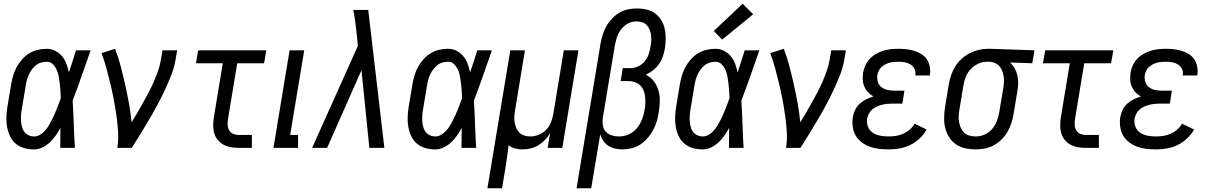

<svg xmlns="http://www.w3.org/2000/svg" viewBox="-20 -788 6453 1023"><path d="M162 8Q134 8 109 1Q84 -6 64.5 -22Q45 -38 34 -61Q23 -84 18 -109.5Q13 -135 14 -162Q15 -189 19 -216L40 -342Q44 -365 51 -388Q58 -411 70 -432.5Q82 -454 99 -473Q116 -492 137 -504.5Q158 -517 181.5 -522.5Q205 -528 228 -528Q254 -528 275 -517Q296 -506 311 -488Q326 -470 334 -447.5Q342 -425 347 -402Q357 -432 366.5 -461.5Q376 -491 385 -520H463Q439 -453 416 -386Q393 -319 367 -252Q371 -189 373 -126Q375 -63 379 0H301Q301 -27 301.5 -53.5Q302 -80 302 -107Q291 -86 277 -66Q263 -46 245.5 -29.5Q228 -13 206 -2.5Q184 8 162 8ZM162 -61Q178 -61 192.5 -69.5Q207 -78 218.5 -90.5Q230 -103 238.5 -117Q247 -131 254.5 -145.5Q262 -160 268.5 -174.5Q275 -189 281 -204Q287 -219 292.5 -234Q298 -249 304 -265Q303 -284 302 -303.5Q301 -323 298.5 -342Q296 -361 293 -379.5Q290 -398 282.5 -415Q275 -432 262 -445.5Q249 -459 229 -459Q214 -459 198.5 -454.5Q183 -450 171 -440Q159 -430 149 -416.5Q139 -403 133 -389Q127 -375 123 -360.5Q119 -346 117 -331L96 -205Q93 -189 92 -173.5Q91 -158 92 -142.5Q93 -127 97 -112Q101 -97 109.5 -85.5Q118 -74 132 -67.5Q146 -61 162 -61Z M605 0Q612 -45 609 -88.5Q606 -132 600 -174.5Q594 -217 586 -259Q578 -301 568 -342.5Q558 -384 547 -424.5Q536 -465 521 -505L593 -528Q611 -482 623.5 -433.5Q636 -385 647 -336Q658 -287 667 -237.5Q676 -188 681 -137Q698 -163 713.5 -190Q729 -217 744 -244Q759 -271 773.5 -298.5Q788 -326 800 -354Q812 -382 822 -410.5Q832 -439 837 -468L846 -520H924L915 -468Q908 -427 892 -386.5Q876 -346 857.5 -306.5Q839 -267 818 -228Q797 -189 774.5 -151Q752 -113 729 -75Q706 -37 682 0Z M1253 0Q1232 0 1211 -3.5Q1190 -7 1172 -16.5Q1154 -26 1141 -41.5Q1128 -57 1122 -76.5Q1116 -96 1116 -117.5Q1116 -139 1119 -160L1167 -451H1024L1036 -520H1399L1387 -451H1244L1194 -149Q1192 -134 1193.5 -118.5Q1195 -103 1202.5 -91.5Q1210 -80 1223.5 -74.5Q1237 -69 1253 -69H1322V0Z M1437 0 1523 -520H1601L1526 -69H1568V0Z M1643 0 1887 -544 1878 -629Q1875 -655 1871.5 -682Q1868 -709 1862 -735H1942L2028 0H1948L1906 -414L1723 0Z M2300 8Q2272 8 2247 1Q2222 -6 2202.5 -22Q2183 -38 2172 -61Q2161 -84 2156 -109.5Q2151 -135 2152 -162Q2153 -189 2157 -216L2178 -342Q2182 -365 2189 -388Q2196 -411 2208 -432.5Q2220 -454 2237 -473Q2254 -492 2275 -504.5Q2296 -517 2319.5 -522.5Q2343 -528 2366 -528Q2392 -528 2413 -517Q2434 -506 2449 -488Q2464 -470 2472 -447.5Q2480 -425 2485 -402Q2495 -432 2504.5 -461.5Q2514 -491 2523 -520H2601Q2577 -453 2554 -386Q2531 -319 2505 -252Q2509 -189 2511 -126Q2513 -63 2517 0H2439Q2439 -27 2439.5 -53.5Q2440 -80 2440 -107Q2429 -86 2415 -66Q2401 -46 2383.5 -29.5Q2366 -13 2344 -2.5Q2322 8 2300 8ZM2300 -61Q2316 -61 2330.5 -69.5Q2345 -78 2356.5 -90.5Q2368 -103 2376.5 -117Q2385 -131 2392.5 -145.5Q2400 -160 2406.5 -174.5Q2413 -189 2419 -204Q2425 -219 2430.5 -234Q2436 -249 2442 -265Q2441 -284 2440 -303.5Q2439 -323 2436.5 -342Q2434 -361 2431 -379.5Q2428 -398 2420.5 -415Q2413 -432 2400 -445.5Q2387 -459 2367 -459Q2352 -459 2336.5 -454.5Q2321 -450 2309 -440Q2297 -430 2287 -416.5Q2277 -403 2271 -389Q2265 -375 2261 -360.5Q2257 -346 2255 -331L2234 -205Q2231 -189 2230 -173.5Q2229 -158 2230 -142.5Q2231 -127 2235 -112Q2239 -97 2247.5 -85.5Q2256 -74 2270 -67.5Q2284 -61 2300 -61Z M2577 215 2699 -520H2777L2725 -205Q2722 -188 2720.5 -171.5Q2719 -155 2721.5 -139Q2724 -123 2730 -108Q2736 -93 2746.5 -82Q2757 -71 2773 -66Q2789 -61 2806 -61Q2828 -61 2850.5 -70Q2873 -79 2890 -96.5Q2907 -114 2915.5 -136Q2924 -158 2928 -180L2984 -520H3062L2976 0H2898L2911 -79Q2900 -60 2884 -43Q2868 -26 2848.5 -14Q2829 -2 2807 3Q2785 8 2764 8Q2743 8 2724 3Q2705 -2 2690 -14Q2686 16 2682 46.5Q2678 77 2673 107L2655 215Z M3052 215 3180 -557Q3184 -580 3191.5 -603.5Q3199 -627 3211 -648.5Q3223 -670 3241 -689Q3259 -708 3280.5 -720.5Q3302 -733 3326 -738Q3350 -743 3374 -743Q3400 -743 3425.5 -737Q3451 -731 3470.5 -716.5Q3490 -702 3503 -681Q3516 -660 3521.5 -635.5Q3527 -611 3527 -584.5Q3527 -558 3523 -532Q3519 -510 3512 -488.5Q3505 -467 3492 -448Q3479 -429 3460.5 -414.5Q3442 -400 3421 -390Q3446 -378 3463 -356Q3480 -334 3488 -307Q3496 -280 3495.5 -251Q3495 -222 3490 -192Q3487 -168 3480 -144Q3473 -120 3461 -97Q3449 -74 3431.5 -53.5Q3414 -33 3392 -18.5Q3370 -4 3345.5 2Q3321 8 3296 8Q3276 8 3256.5 3.5Q3237 -1 3221 -11.5Q3205 -22 3194 -38Q3183 -54 3178 -72L3130 215ZM3277 -61Q3295 -61 3312.5 -65.5Q3330 -70 3346 -80.5Q3362 -91 3374 -105.5Q3386 -120 3394 -136.5Q3402 -153 3407 -170.5Q3412 -188 3415 -205Q3418 -223 3418.5 -240.5Q3419 -258 3417 -275Q3415 -292 3408.5 -307.5Q3402 -323 3390 -334Q3378 -345 3362 -350.5Q3346 -356 3329 -356H3287L3298 -425H3340Q3360 -425 3380.5 -434.5Q3401 -444 3415 -461Q3429 -478 3436 -498.5Q3443 -519 3446 -540Q3449 -555 3450 -570.5Q3451 -586 3449 -601Q3447 -616 3441.5 -629.5Q3436 -643 3426.5 -653.5Q3417 -664 3402.5 -669Q3388 -674 3372 -674Q3357 -674 3342 -669.5Q3327 -665 3314 -655.5Q3301 -646 3290.5 -633Q3280 -620 3273.5 -605.5Q3267 -591 3263 -576Q3259 -561 3256 -546L3192 -161Q3189 -141 3192 -121Q3195 -101 3207.5 -87Q3220 -73 3238.5 -67Q3257 -61 3277 -61Z M3725 8Q3697 8 3672 1Q3647 -6 3627.5 -22Q3608 -38 3597 -61Q3586 -84 3581 -109.5Q3576 -135 3577 -162Q3578 -189 3582 -216L3603 -342Q3607 -365 3614 -388Q3621 -411 3633 -432.5Q3645 -454 3662 -473Q3679 -492 3700 -504.5Q3721 -517 3744.5 -522.5Q3768 -528 3791 -528Q3817 -528 3838 -517Q3859 -506 3874 -488Q3889 -470 3897 -447.5Q3905 -425 3910 -402Q3920 -432 3929.5 -461.5Q3939 -491 3948 -520H4026Q4002 -453 3979 -386Q3956 -319 3930 -252Q3934 -189 3936 -126Q3938 -63 3942 0H3864Q3864 -27 3864.5 -53.5Q3865 -80 3865 -107Q3854 -86 3840 -66Q3826 -46 3808.5 -29.5Q3791 -13 3769 -2.5Q3747 8 3725 8ZM3725 -61Q3741 -61 3755.5 -69.5Q3770 -78 3781.5 -90.5Q3793 -103 3801.5 -117Q3810 -131 3817.5 -145.5Q3825 -160 3831.5 -174.5Q3838 -189 3844 -204Q3850 -219 3855.5 -234Q3861 -249 3867 -265Q3866 -284 3865 -303.5Q3864 -323 3861.5 -342Q3859 -361 3856 -379.5Q3853 -398 3845.5 -415Q3838 -432 3825 -445.5Q3812 -459 3792 -459Q3777 -459 3761.5 -454.5Q3746 -450 3734 -440Q3722 -430 3712 -416.5Q3702 -403 3696 -389Q3690 -375 3686 -360.5Q3682 -346 3680 -331L3659 -205Q3656 -189 3655 -173.5Q3654 -158 3655 -142.5Q3656 -127 3660 -112Q3664 -97 3672.5 -85.5Q3681 -74 3695 -67.5Q3709 -61 3725 -61ZM3828 -577 3783 -623 3937 -768 3993 -712Z M4168 0Q4175 -45 4172 -88.5Q4169 -132 4163 -174.5Q4157 -217 4149 -259Q4141 -301 4131 -342.5Q4121 -384 4110 -424.5Q4099 -465 4084 -505L4156 -528Q4174 -482 4186.5 -433.5Q4199 -385 4210 -336Q4221 -287 4230 -237.5Q4239 -188 4244 -137Q4261 -163 4276.5 -190Q4292 -217 4307 -244Q4322 -271 4336.5 -298.5Q4351 -326 4363 -354Q4375 -382 4385 -410.5Q4395 -439 4400 -468L4409 -520H4487L4478 -468Q4471 -427 4455 -386.5Q4439 -346 4420.5 -306.5Q4402 -267 4381 -228Q4360 -189 4337.5 -151Q4315 -113 4292 -75Q4269 -37 4245 0Z M4714 8Q4688 8 4662.5 5Q4637 2 4614 -6.5Q4591 -15 4571 -30Q4551 -45 4539 -66Q4527 -87 4523.5 -112.5Q4520 -138 4524 -164Q4527 -183 4536 -202Q4545 -221 4561 -235.5Q4577 -250 4595.5 -259Q4614 -268 4634 -274Q4618 -283 4605.5 -296Q4593 -309 4585.5 -326Q4578 -343 4577 -362.5Q4576 -382 4579 -402Q4582 -421 4591 -440.5Q4600 -460 4615 -475.5Q4630 -491 4649 -501.5Q4668 -512 4687.5 -518Q4707 -524 4727.5 -526Q4748 -528 4767 -528Q4789 -528 4810.5 -525.5Q4832 -523 4851.5 -517Q4871 -511 4889 -500Q4907 -489 4918 -472.5Q4929 -456 4933.5 -435Q4938 -414 4935 -392L4934 -386H4857V-389Q4860 -406 4852.5 -421Q4845 -436 4831.5 -444.5Q4818 -453 4801.5 -456Q4785 -459 4768 -459Q4756 -459 4744 -458Q4732 -457 4720.5 -454Q4709 -451 4698 -445.5Q4687 -440 4677.5 -431.5Q4668 -423 4662.5 -412Q4657 -401 4655 -390Q4652 -371 4657 -353Q4662 -335 4676 -324Q4690 -313 4708 -309Q4726 -305 4745 -305H4799L4788 -236H4734Q4720 -236 4706 -234.5Q4692 -233 4678.5 -229.5Q4665 -226 4651.5 -220Q4638 -214 4627 -204.5Q4616 -195 4609.5 -182Q4603 -169 4600 -155Q4597 -132 4605 -112Q4613 -92 4630.5 -80.5Q4648 -69 4670 -65Q4692 -61 4715 -61Q4734 -61 4753.5 -64Q4773 -67 4791.5 -75Q4810 -83 4826.5 -97Q4843 -111 4853 -129L4917 -98Q4903 -72 4879.5 -50Q4856 -28 4829 -15Q4802 -2 4772.5 3Q4743 8 4714 8Z M5178 8Q5149 8 5122 2Q5095 -4 5073.5 -19Q5052 -34 5037.5 -56.5Q5023 -79 5016.5 -105Q5010 -131 5010.5 -159.5Q5011 -188 5015 -216L5036 -342Q5040 -366 5048.5 -390Q5057 -414 5070.5 -435.5Q5084 -457 5103.5 -474.5Q5123 -492 5146 -504Q5169 -516 5193.5 -522Q5218 -528 5242 -528H5257L5492 -520L5480 -451L5361 -455Q5376 -442 5386 -424.5Q5396 -407 5400.5 -387Q5405 -367 5405 -346Q5405 -325 5401 -304L5380 -178Q5376 -154 5368 -130Q5360 -106 5347 -84Q5334 -62 5315.5 -44Q5297 -26 5274 -13.5Q5251 -1 5226.5 3.5Q5202 8 5178 8ZM5179 -61Q5203 -61 5226 -71Q5249 -81 5265.5 -100Q5282 -119 5291 -142.5Q5300 -166 5304 -189L5325 -315Q5328 -331 5329 -347Q5330 -363 5328 -378.5Q5326 -394 5321 -408Q5316 -422 5306.5 -433.5Q5297 -445 5283.5 -451.5Q5270 -458 5254 -459H5238Q5214 -459 5191 -448Q5168 -437 5151 -418.5Q5134 -400 5125 -377Q5116 -354 5113 -331L5092 -205Q5089 -188 5088 -171Q5087 -154 5090 -137.5Q5093 -121 5099.5 -106.5Q5106 -92 5117.5 -81Q5129 -70 5145.5 -65.5Q5162 -61 5179 -61Z M5766 0Q5745 0 5724 -3.5Q5703 -7 5685 -16.5Q5667 -26 5654 -41.5Q5641 -57 5635 -76.5Q5629 -96 5629 -117.5Q5629 -139 5632 -160L5680 -451H5537L5549 -520H5912L5900 -451H5757L5707 -149Q5705 -134 5706.5 -118.5Q5708 -103 5715.5 -91.5Q5723 -80 5736.5 -74.5Q5750 -69 5766 -69H5835V0Z M6139 8Q6113 8 6087.5 5Q6062 2 6039 -6.5Q6016 -15 5996 -30Q5976 -45 5964 -66Q5952 -87 5948.5 -112.5Q5945 -138 5949 -164Q5952 -183 5961 -202Q5970 -221 5986 -235.5Q6002 -250 6020.5 -259Q6039 -268 6059 -274Q6043 -283 6030.5 -296Q6018 -309 6010.5 -326Q6003 -343 6002 -362.5Q6001 -382 6004 -402Q6007 -421 6016 -440.5Q6025 -460 6040 -475.5Q6055 -491 6074 -501.5Q6093 -512 6112.5 -518Q6132 -524 6152.5 -526Q6173 -528 6192 -528Q6214 -528 6235.5 -525.5Q6257 -523 6276.5 -517Q6296 -511 6314 -500Q6332 -489 6343 -472.5Q6354 -456 6358.5 -435Q6363 -414 6360 -392L6359 -386H6282V-389Q6285 -406 6277.5 -421Q6270 -436 6256.5 -444.5Q6243 -453 6226.5 -456Q6210 -459 6193 -459Q6181 -459 6169 -458Q6157 -457 6145.5 -454Q6134 -451 6123 -445.5Q6112 -440 6102.5 -431.5Q6093 -423 6087.5 -412Q6082 -401 6080 -390Q6077 -371 6082 -353Q6087 -335 6101 -324Q6115 -313 6133 -309Q6151 -305 6170 -305H6224L6213 -236H6159Q6145 -236 6131 -234.5Q6117 -233 6103.5 -229.5Q6090 -226 6076.5 -220Q6063 -214 6052 -204.5Q6041 -195 6034.5 -182Q6028 -169 6025 -155Q6022 -132 6030 -112Q6038 -92 6055.5 -80.5Q6073 -69 6095 -65Q6117 -61 6140 -61Q6159 -61 6178.5 -64Q6198 -67 6216.5 -75Q6235 -83 6251.5 -97Q6268 -111 6278 -129L6342 -98Q6328 -72 6304.5 -50Q6281 -28 6254 -15Q6227 -2 6197.5 3Q6168 8 6139 8Z"/></svg>

Font: Iosevka QP
Style: Italic
Weight: 400
Italic angle: -9°
Designer: Belleve Invis
Foundry: Belleve Invis
Version: Version 20.0.0; ttfautohint (v1.8.4)